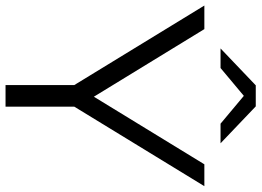

<svg xmlns="http://www.w3.org/2000/svg" viewBox="-142 -778 921 676"><g transform="rotate(90 318.0 -440.5)"><path d="M636 -700H559L321 -311L83 -700H0L280 -242V0H356V-242ZM318 -839 416 -757H485L355 -881H281L151 -757H220Z"/></g></svg>

Font: Montserrat-Alt1
Style: Regular
Weight: 400
Designer: Differentunic
Foundry: Differentunic
Version: Version 7.222